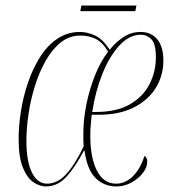

<svg xmlns="http://www.w3.org/2000/svg" viewBox="-20 -661 618 691"><path d="M145 10Q123 10 100.5 -5Q78 -20 62.5 -57.5Q47 -95 47 -162Q47 -207 55 -259Q63 -311 80 -361.5Q97 -412 123 -454Q149 -496 185.5 -521Q222 -546 268 -546Q294 -546 321.5 -533.5Q349 -521 375 -482Q395 -508 423.5 -527Q452 -546 486 -546Q524 -546 546 -519.5Q568 -493 568 -443Q568 -389 540.5 -344.5Q513 -300 461 -274Q409 -248 335 -248H310Q309 -232 307 -215Q305 -198 305 -172Q305 -93 329 -46.5Q353 0 398 0Q430 0 457 -25.5Q484 -51 500 -100Q510 -93 510 -80Q510 -58 493.5 -37.5Q477 -17 452 -3.5Q427 10 399 10Q355 10 324.5 -19.5Q294 -49 284 -119H282Q254 -65 221.5 -27.5Q189 10 145 10ZM325 -258Q400 -258 447.5 -285.5Q495 -313 518 -358Q541 -403 541 -455Q541 -503 525 -519.5Q509 -536 487 -536Q445 -536 409 -496.5Q373 -457 348 -394Q323 -331 312 -258ZM149 0Q187 0 218.5 -34.5Q250 -69 281 -134Q280 -146 280 -156Q280 -166 280 -182Q280 -232 291 -286Q302 -340 322 -390Q342 -440 369 -475Q349 -509 324.5 -521Q300 -533 269 -533Q230 -533 199 -508.5Q168 -484 144.5 -442.5Q121 -401 105.5 -351Q90 -301 82.5 -249.5Q75 -198 75 -154Q75 -80 95 -40Q115 0 149 0ZM269 -621 273 -641H471L467 -621Z"/></svg>

Font: Noto Serif Display ExtraCondensed Thin
Style: Italic
Weight: 100
Width: 2
Italic angle: -12°
Designer: Monotype Design Team
Foundry: Monotype Imaging Inc.
Version: Version 2.009